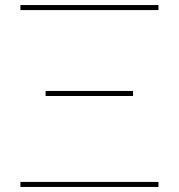

<svg xmlns="http://www.w3.org/2000/svg" viewBox="-20 -742 709 762"><path d="M609 -702V-722H61V-702ZM508 -361V-381H161V-361ZM609 0V-20H61V0Z"/></svg>

Font: Perun Thin
Style: Regular
Weight: 100
Foundry: Copyright (c) Stefan Peev, Context Ltd, 2016
Version: Version 1.089